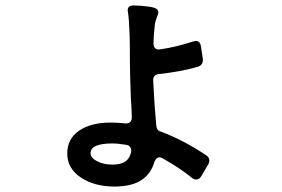

<svg xmlns="http://www.w3.org/2000/svg" viewBox="-20 -657 1040 708"><path d="M752 -65Q752 -58 748 -51L722 -7Q715 5 704 5Q695 5 688 -1Q644 -37 580 -73Q572 -77 568 -77Q556 -77 549 -59Q537 -17 502.5 6.5Q468 30 404 31Q328 31 278 -2.5Q228 -36 228 -91Q228 -145 271.5 -175Q315 -205 388 -205Q415 -205 441 -202Q453 -201 459.5 -206.5Q466 -212 466 -223Q466 -239 464 -273Q462 -299 462 -312Q461 -337 460 -373.5Q459 -410 459 -430Q459 -492 458 -528Q456 -586 452 -611Q451 -614 451 -619Q451 -637 473 -637Q503 -636 525.5 -633Q548 -630 556 -625Q564 -620 564 -612Q564 -607 558.5 -593.5Q553 -580 551 -567Q546 -520 546 -496Q546 -484 553 -478.5Q560 -473 571 -475Q627 -483 692 -504Q700 -506 702 -506Q718 -506 721 -486Q724 -469 728 -440V-435Q728 -417 710 -411Q649 -393 567 -384Q543 -382 545 -358Q549 -271 556 -197Q557 -176 572 -172Q654 -142 741 -84Q752 -76 752 -65ZM463 -95Q464 -98 464 -102Q464 -110 459 -116Q454 -122 445 -123Q415 -128 394 -128Q314 -128 314 -92Q314 -75 338 -62.5Q362 -50 394 -50Q425 -50 441.5 -61Q458 -72 463 -95Z"/></svg>

Font: Shippori Gothic B2 Bold
Style: Regular
Weight: 700
Designer: FONTDASU
Foundry: FONTDASU / Google Inc. / but / Adobe
Version: Version 1.130